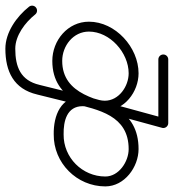

<svg xmlns="http://www.w3.org/2000/svg" viewBox="-6 -610 616 679"><g transform="rotate(90 301.5 -271.0)"><path d="M172.7 -523.5C172.7 -523.5 172.7 -523.5 172.7 -523.5C247.7 -523.5 322.7 -523.5 397.7 -523.5C407.3 -523.5 415.2 -531.3 415.2 -541C415.2 -550.7 407.3 -558.5 397.7 -558.5C397.7 -558.5 397.7 -558.5 397.7 -558.5C322.7 -558.5 247.7 -558.5 172.7 -558.5C163 -558.5 155.2 -550.7 155.2 -541C155.2 -531.3 163 -523.5 172.7 -523.5ZM380.8 -545.6C380.8 -545.6 380.8 -545.6 380.8 -545.6C368.1 -499.3 355.5 -452.9 342.8 -406.6C342.8 -406.6 342.8 -406.6 342.8 -406.7C342.8 -406.7 342.8 -406.7 342.8 -406.7C316.9 -314.4 298.5 -183.4 177.7 -183.5C177.7 -183.5 177.7 -183.5 177.7 -183.5C177.7 -183.5 177.7 -183.5 177.7 -183.5C124.8 -183.5 74.2 -222.4 74.2 -278C74.2 -352.4 149 -418.5 221.7 -418.5C267.8 -418.5 318.7 -383.9 318.7 -334C318.7 -308.1 303 -282.9 303 -256C303 -178.3 371.1 -152.4 438 -153.5C438 -153.5 437.8 -153.5 437.7 -153.5C437.6 -153.5 437.5 -153.5 437.5 -153.5C538.7 -152.3 621.7 -235 621.7 -336C621.7 -403.7 553.3 -453.5 489.7 -453.5C350.6 -453.5 320.9 -337.9 293.7 -228.2C283.3 -186.5 273 -144.9 262.7 -103.2C262.7 -103.2 262.7 -103.2 262.7 -103.1C262.6 -103 262.6 -103 262.6 -103C247 -36.3 199 -17.5 134.7 -17.5C88 -17.5 41.7 -52.7 13.7 -87.9C7.7 -95.5 -3.3 -96.7 -10.9 -90.7C-18.5 -84.7 -19.7 -73.7 -13.7 -66.1C21.1 -22.3 76.9 17.5 134.7 17.5C215.4 17.5 277.3 -12.1 296.7 -95C296.7 -95 296.7 -95 296.7 -94.9C296.7 -94.8 296.7 -94.8 296.7 -94.8C307 -136.5 317.3 -178.1 327.7 -219.8C350.5 -312.1 370.8 -418.5 489.7 -418.5C533.8 -418.5 586.7 -384.1 586.7 -336C586.7 -254.4 519.7 -187.6 437.9 -188.5C437.9 -188.5 437.7 -188.5 437.6 -188.5C437.5 -188.5 437.4 -188.5 437.4 -188.5C391 -187.7 338 -199.8 338 -256C338 -282.3 353.7 -307.4 353.7 -334C353.7 -403.4 287.2 -453.5 221.7 -453.5C129.8 -453.5 39.2 -371.7 39.2 -278C39.2 -203 105.5 -148.5 177.7 -148.5C177.7 -148.5 177.7 -148.5 177.7 -148.5C177.7 -148.5 177.7 -148.5 177.7 -148.5C320.7 -148.4 345.6 -287 376.5 -397.3C376.5 -397.3 376.5 -397.3 376.5 -397.3C376.5 -397.4 376.5 -397.4 376.5 -397.4C389.2 -443.7 401.9 -490.1 414.5 -536.4C417.1 -545.7 411.6 -555.3 402.3 -557.9C393 -560.4 383.3 -554.9 380.8 -545.6Z"/></g></svg>

Font: FRB American Cursive Guidelines
Style: Italic
Weight: 400
Italic angle: -25°
Version: Version 2.0;Modular Font Editor K font №1